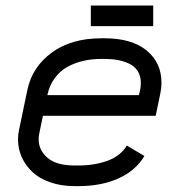

<svg xmlns="http://www.w3.org/2000/svg" viewBox="-20 -648 640 681"><path d="M472.7 -310.5 477.1 -329.1Q479.5 -340.8 479.5 -354.5Q479.5 -378.4 468.5 -395.8Q457.5 -413.1 438.2 -422.1Q418.9 -431.2 397.7 -435.1Q376.5 -439 351.1 -439H338.9Q306.2 -439 276.6 -432.4Q247.1 -425.8 220.2 -411.4Q193.4 -397 174.3 -371.1Q155.3 -345.2 147.9 -310.5ZM132.3 -237.3 118.7 -171.9Q117.2 -165.5 117.2 -153.3Q117.2 -115.2 148.7 -88.1Q180.2 -61 245.1 -61H257.3Q315.9 -61 362.1 -78.1Q408.2 -95.2 429.7 -131.8L492.2 -94.7Q461.4 -43 400.6 -15.4Q339.8 12.2 257.3 12.2H245.1Q196.8 12.2 157.7 -1.5Q118.7 -15.1 94.2 -38.6Q69.8 -62 56.9 -91.3Q43.9 -120.6 43.9 -153.3Q43.9 -171.4 47.4 -186.5L77.1 -329.1Q94.2 -410.6 163.6 -461.4Q232.9 -512.2 338.9 -512.2H351.1Q447.3 -512.2 500 -469Q552.7 -425.8 552.7 -354.5Q552.7 -335 548.3 -314.5L532.2 -237.3ZM302.2 -555.2V-628.4H523.4V-555.2Z"/></svg>

Font: Anka/Coder
Style: Italic
Weight: 400
Italic angle: -12°
Monospace: yes
Version: Version 001.100